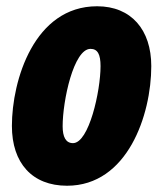

<svg xmlns="http://www.w3.org/2000/svg" viewBox="-20 -583 520 613"><path d="M194 10C387 10 463 -216 463 -372C463 -488 399 -563 290 -563C89 -563 18 -326 18 -181C18 -62 83 10 194 10ZM213 -126C190 -126 180 -146 180 -180C180 -261 215 -427 269 -427C292 -427 301 -409 301 -372C301 -292 264 -126 213 -126Z"/></svg>

Font: Noto Sans UI Condensed Black
Style: Italic
Weight: 900
Width: 3
Italic angle: -192°
Designer: Monotype Design Team
Foundry: Monotype Imaging Inc.
Version: Version 1.901